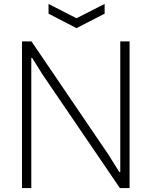

<svg xmlns="http://www.w3.org/2000/svg" viewBox="-20 -949 765 969"><path d="M225 -929 366 -857 508 -929V-880L366 -807L225 -880ZM91 -740H139L527 -169L582 -81L587 -82V-740H634V0H585L196 -571L142 -657H138V0H91Z"/></svg>

Font: Encode Sans Narrow
Style: ExtraLight
Weight: 200
Designer: Pablo Impallari, Andres Torresi
Foundry: Pablo Impallari, Andres Torresi
Version: Version 1.000; ttfautohint (v1.00) -l 8 -r 50 -G 200 -x 14 -